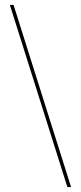

<svg xmlns="http://www.w3.org/2000/svg" viewBox="-20 -743 328 778"><path d="M268 15H253L20 -723H35Z"/></svg>

Font: Kalnia Thin Thin
Style: Regular
Weight: 250
Version: Version 1.105